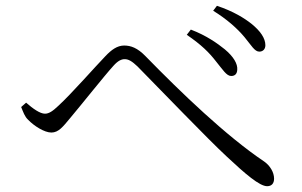

<svg xmlns="http://www.w3.org/2000/svg" viewBox="-20 -716 1040 662"><path d="M777 -454C789 -454 797 -460 798 -475C800 -496 785 -521 755 -546C730 -566 693 -593 638 -614L624 -596C675 -561 701 -535 725 -504C748 -476 761 -454 777 -454ZM874 -538C887 -538 895 -547 895 -560C895 -584 878 -609 847 -634C823 -653 785 -677 728 -696L715 -679C762 -650 798 -618 823 -588C847 -559 858 -538 874 -538ZM77 -303C97 -282 133 -259 157 -259C182 -259 197 -279 222 -309C260 -354 340 -455 371 -489C387 -507 399 -512 410 -512C423 -512 435 -505 454 -487C534 -406 697 -236 762 -176C826 -116 875 -74 901 -74C917 -74 925 -84 925 -100C925 -122 911 -145 891 -159C760 -247 605 -396 482 -522C454 -551 431 -559 408 -559C384 -559 364 -544 344 -523C310 -488 226 -392 181 -351C162 -333 149 -324 135 -324C118 -324 94 -341 70 -362L53 -347C60 -330 65 -314 77 -303Z"/></svg>

Font: Noto Serif CJK JP Light
Style: Regular
Weight: 300
Designer: Ryoko NISHIZUKA 西塚涼子 (kana & ideographs); Frank Grießhammer (Latin, Greek & Cyrillic); Wenlong ZHANG 张文龙 (bopomofo); San
Foundry: Adobe Systems Incorporated
Version: Version 1.001;PS 1.001;hotconv 16.6.54;makeotf.lib2.5.65590